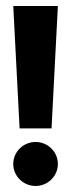

<svg xmlns="http://www.w3.org/2000/svg" viewBox="-20 -610 236 637"><path d="M24 -66C24 -25 58 7 98 7C138 7 172 -25 172 -66C172 -107 138 -139 98 -139C58 -139 24 -107 24 -66ZM24 -590 45 -184H151L172 -590Z"/></svg>

Font: Charger EcoBold
Style: Bold
Weight: 1000
Designer: Jasper
Foundry: Cannot Into Space Fonts
Version: Version 1.1